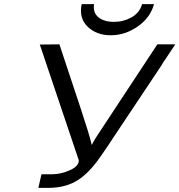

<svg xmlns="http://www.w3.org/2000/svg" viewBox="-20 -910 870 931"><path d="M376 -890H436Q430 -848 457.5 -826Q485 -804 533 -804Q579 -804 618 -826Q657 -848 669 -890H727Q708 -823 647 -781Q586 -739 517 -739Q448 -739 405 -780.5Q362 -822 376 -890ZM173 -694Q189 -694 220.5 -694.5Q252 -695 268 -695L372 -382L404 -282Q415 -248 425 -207Q434 -225 444 -241Q452 -252 467 -276Q482 -300 490 -311L743 -695H830L778 -617Q773 -611 763 -593L529 -242Q514 -218 478 -166L451 -128Q399 -59 345.5 -29.5Q292 0 218 1H166L181 -65H233Q274 -65 318.5 -84.5Q363 -104 362 -133Q232 -517 173 -694Z"/></svg>

Font: Coval
Style: Light Italic
Weight: 300
Foundry: Context Ltd
Version: Version 001.000